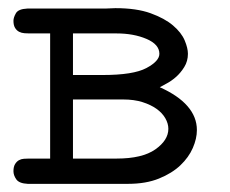

<svg xmlns="http://www.w3.org/2000/svg" viewBox="-20 -451 565 471"><path d="M13 -31Q13 -42 17 -48.5Q21 -55 26.5 -58Q32 -61 38.5 -61.5Q45 -62 51 -62H103V-369H52Q47 -369 40 -369.5Q33 -370 27 -373Q21 -376 17 -382.5Q13 -389 13 -400Q13 -408 19 -418.5Q25 -429 47 -430H238Q244 -430 250.5 -430.5Q257 -431 263 -431Q315 -431 349.5 -418.5Q384 -406 404.5 -388.5Q425 -371 433 -352Q441 -333 441 -319Q441 -301 432 -286.5Q423 -272 411.5 -262Q400 -252 388.5 -246Q377 -240 372 -237Q417 -217 440 -190.5Q463 -164 463 -132Q463 -111 453 -88Q443 -65 422.5 -45.5Q402 -26 370 -13Q338 0 294 0H48Q27 -1 20 -11Q13 -21 13 -31ZM266 -62Q329 -62 361 -84.5Q393 -107 393 -135Q393 -148 385.5 -161Q378 -174 364 -184Q350 -194 329.5 -200.5Q309 -207 282 -207H159V-62ZM232 -267Q307 -267 339 -284Q371 -301 371 -319Q371 -342 339.5 -355.5Q308 -369 266 -369H159V-267Z"/></svg>

Font: CMU Typewriter Custom
Style: Regular
Weight: 500
Monospace: yes
Version: Version 0.7.0